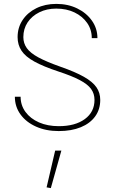

<svg xmlns="http://www.w3.org/2000/svg" viewBox="-20 -675 596 996"><path d="M57.1 -173.3Q57.1 -121.6 86.4 -81.3Q115.7 -41 167.2 -18.1Q218.8 4.9 284.7 4.9Q350.6 4.9 398.9 -14.9Q447.3 -34.7 473.6 -71Q500 -107.4 500 -156.7Q500 -193.8 480.2 -222.4Q460.4 -251 415.3 -276.6Q370.1 -302.2 293 -329.1Q221.2 -354.5 179.2 -377.2Q137.2 -399.9 119.1 -425.3Q101.1 -450.7 101.1 -482.4Q101.1 -525.4 123 -558.6Q145 -591.8 183.8 -611.1Q222.7 -630.4 272 -630.4Q325.2 -630.4 366.7 -610.4Q408.2 -590.3 432.1 -555.9Q456.1 -521.5 456.1 -477.1H485.4Q485.4 -527.3 457 -567.6Q428.7 -607.9 380.6 -631.3Q332.5 -654.8 272 -654.8Q214.4 -654.8 168.9 -632.6Q123.5 -610.4 97.4 -571.3Q71.3 -532.2 71.3 -482.4Q71.3 -442.4 91.6 -411.9Q111.8 -381.3 158.2 -355.7Q204.6 -330.1 282.7 -304.2Q353 -281.2 394 -259.5Q435.1 -237.8 452.6 -213.4Q470.2 -189 470.2 -156.7Q470.2 -94.2 420.2 -57.4Q370.1 -20.5 284.7 -20.5Q227.1 -20.5 182.4 -40Q137.7 -59.6 112.3 -94.2Q86.9 -128.9 86.9 -173.3ZM266.1 106.4 221.7 296.9 243.7 300.8 298.3 106.4Z"/></svg>

Font: Estedad-FD VF
Style: Regular
Weight: 100
Designer: Amin Abedi
Version: Version 7.3